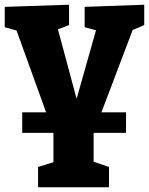

<svg xmlns="http://www.w3.org/2000/svg" viewBox="-24 -562 630 812"><path d="M70 0V-87H171L46 -433L-4 -447V-533L268 -542V-456L221 -438L300 -144L382 -434L334 -447V-533L586 -542V-456L537 -435L405 -87H509V0H372V122L437 144V230H137V144L202 124V0Z"/></svg>

Font: Bitter ExtraBold
Style: Regular
Weight: 800
Designer: Sol Matas, and Bitter project Authors
Foundry: Sol Matas
Version: Version 2.001